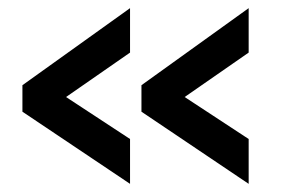

<svg xmlns="http://www.w3.org/2000/svg" viewBox="-20 -497 689 471"><path d="M35 -288 299 -477V-368L142 -259L299 -156V-46L35 -223ZM327 -288 590 -477V-368L433 -259L590 -156V-46L327 -223Z"/></svg>

Font: Raleway Thin
Style: Bold
Weight: 700
Version: Version 4.026